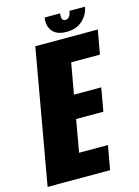

<svg xmlns="http://www.w3.org/2000/svg" viewBox="-156 -865 674 932"><g transform="rotate(-15 180.5 -399.0)"><path d="M-35.5 0 83.5 -675H397.5L376 -554.5H231.5L204 -399.5H341L320.5 -282.5H183.5L155 -120.5H300L278.5 0ZM249 -703Q199.5 -703 178 -730.2Q156.5 -757.5 163.5 -798H241.5Q235 -760.5 258.5 -760.5Q282 -760.5 288 -798H366Q359 -757.5 328.5 -730.2Q298 -703 249 -703Z"/></g></svg>

Font: Anybody Condensed ExtraBold
Style: Italic
Weight: 800
Width: 3
Italic angle: -10°
Designer: Tyler Finck
Foundry: Etcetera Type Company
Version: Version 1.010; ttfautohint (v1.8.3) -l 8 -r 50 -G 200 -x 14 